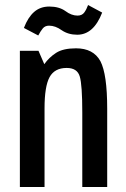

<svg xmlns="http://www.w3.org/2000/svg" viewBox="-20 -743 499 763"><path d="M59 0V-541H133L156 -488Q175 -515 203 -533Q231 -551 282 -551Q351 -551 379 -500Q406 -448 406 -311V0H307V-296Q307 -406 297 -439Q287 -473 245 -473Q197 -473 177 -436.5Q157 -400 157 -312V0ZM132 -602 75 -632Q91 -674 115.5 -695.5Q140 -717 176 -717Q215 -717 240 -699Q264 -681 288 -681Q306 -681 315 -693.5Q324 -706 330 -723L386 -693Q352 -605 287 -605Q251 -605 225 -623Q200 -641 175 -641Q159 -641 150 -630Q141 -619 132 -602Z"/></svg>

Font: Medium
Style: Regular
Weight: 500
Designer: Fernando Haro
Foundry: deFharo
Version: Version 1.787